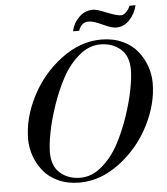

<svg xmlns="http://www.w3.org/2000/svg" viewBox="-60 -944 878 1009"><g transform="rotate(-5 379.5 -439.5)"><path d="M69 -238Q69 -349 126.5 -462Q184 -575 285 -651Q386 -727 497 -727Q560 -727 609.5 -704Q659 -681 688 -644Q717 -607 732 -564Q747 -521 747 -477Q747 -366 689.5 -253Q632 -140 531 -64Q430 12 319 12Q256 12 206.5 -11Q157 -34 128 -71Q99 -108 84 -151Q69 -194 69 -238ZM177 -160Q177 -86 220 -49.5Q263 -13 326 -13Q386 -13 439 -58Q492 -103 527.5 -169Q563 -235 589 -312Q615 -389 627 -452.5Q639 -516 639 -555Q639 -629 596 -665.5Q553 -702 490 -702Q430 -702 377 -657Q324 -612 288.5 -546Q253 -480 227 -403Q201 -326 189 -262.5Q177 -199 177 -160ZM661 -891H693Q683 -848 653 -815.5Q623 -783 582 -783Q557 -783 511 -805Q465 -827 439 -827Q401 -827 386 -783H354Q362 -825 393.5 -856Q425 -887 467 -887Q488 -887 538 -866Q590 -845 613 -845Q627 -845 641 -860Q655 -875 661 -891Z"/></g></svg>

Font: Justus
Style: Italic
Weight: 400
Italic angle: -12°
Version: Version 001.001